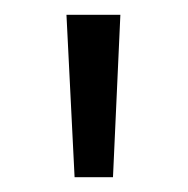

<svg xmlns="http://www.w3.org/2000/svg" viewBox="-20 -770 254 260"><path d="M81 -530 70 -750H143L133 -530Z"/></svg>

Font: Red Hat Text
Style: Regular
Weight: 400
Designer: Pentagram / MCKL
Foundry: Pentagram / MCKL
Version: Version 1.005; Red Hat Text